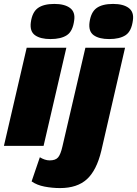

<svg xmlns="http://www.w3.org/2000/svg" viewBox="-30 -743 698 978"><path d="M227 -544Q176 -544 148.5 -563.5Q121 -583 127 -629Q134 -681 163 -702Q192 -723 247 -723Q299 -723 326.5 -702.5Q354 -682 348 -640Q341 -584 311 -564Q281 -544 227 -544ZM308 -500 192 0H-10L106 -500ZM526 -544Q475 -544 447.5 -563.5Q420 -583 426 -629Q433 -681 462 -702Q491 -723 546 -723Q598 -723 625.5 -702.5Q653 -682 647 -640Q640 -584 610 -564Q580 -544 526 -544ZM276 215Q236 215 197 207.5Q158 200 131 181L173 58Q184 65 197 69.5Q210 74 223 74Q253 74 266 58.5Q279 43 288 3L405 -500H607L486 25Q462 125 412.5 170Q363 215 276 215Z"/></svg>

Font: Work Sans ExtraBold
Style: Italic
Weight: 800
Italic angle: -13°
Designer: Wei Huang
Foundry: Wei Huang
Version: Version 2.012; ttfautohint (v1.8.3)